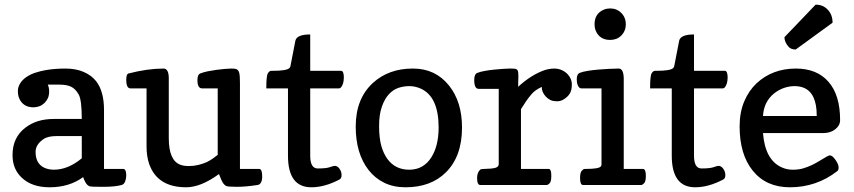

<svg xmlns="http://www.w3.org/2000/svg" viewBox="-20 -792 3656 822"><path d="M184.6 -429.7Q190.4 -417 190.4 -400.9Q190.4 -384.8 185.5 -372.6Q179.7 -360.4 170.9 -351.6Q152.3 -333 123.5 -332.5Q78.1 -332.5 61.5 -372.6Q56.6 -384.8 56.6 -402.8Q56.6 -420.4 66.9 -436Q77.1 -451.7 94 -462.9Q110.8 -474.1 132.1 -481Q153.3 -487.8 175.3 -491.7Q213.9 -498.5 259.8 -498.5Q305.2 -498.5 338.6 -483.9Q372.1 -469.2 391.6 -444.3Q425.3 -400.9 425.3 -321.3V-68.8H507.3Q520.5 -68.8 520.5 -40Q520.5 -27.3 515.6 -14.9Q510.7 -2.4 500.5 0Q473.1 7.8 422.4 7.8Q371.1 7.8 365.2 6.1Q359.4 4.4 354.5 0Q345.2 -8.3 335.9 -33.7Q276.4 9.8 192.4 9.8Q117.2 9.8 74.2 -30.3Q33.7 -67.4 33.7 -127.4V-128.9Q33.7 -203.6 88.9 -245.6Q137.2 -282.7 209.5 -282.7H330.1Q330.1 -364.3 316.7 -387.9Q303.2 -411.6 284.4 -420.7Q265.6 -429.7 234.4 -429.7ZM210 -65.4Q271.5 -65.4 330.1 -114.3V-209.5H223.6Q184.6 -209.5 166 -196.3Q132.3 -172.9 132.3 -142.1Q132.3 -84.5 180.2 -69.8Q194.3 -65.4 210 -65.4Z M917.5 -46.9Q839.8 9.8 777.3 9.8Q654.3 9.8 619.1 -88.9Q607.4 -121.6 607.4 -165V-413.6H538.6Q520.5 -413.6 520.5 -450.7Q520.5 -475.1 530.3 -477.5Q612.3 -498.5 680.2 -498.5Q701.7 -498.5 702.6 -459.5V-200.7Q702.6 -105.5 751.5 -86.9Q766.1 -81.1 788.1 -81.1Q809.6 -81.1 829.3 -85.9Q849.1 -90.8 864.7 -97.7Q879.4 -105 891.1 -113.3L912.1 -128.9V-413.6H845.2Q825.2 -413.6 825.2 -449.7Q825.2 -472.7 838.1 -477.8Q851.1 -482.9 869.6 -486.8Q888.2 -490.2 908.2 -493.2Q946.3 -498 969.2 -498.5H970.7Q991.7 -498.5 996.6 -493.2Q1002.4 -488.3 1004.4 -479.5Q1007.3 -467.3 1007.3 -436.5V-68.8H1089.4Q1102.5 -68.8 1102.5 -37.1Q1102.5 -2.9 1082.5 0Q1032.7 7.8 993.7 7.8Q954.6 7.8 947.8 3.9Q940.9 0 936 -6.8Q928.2 -17.6 917.5 -46.9Z M1313 9.8Q1212.9 9.8 1212.9 -125.5V-413.6H1120.1Q1120.1 -467.3 1126.7 -478Q1133.3 -488.8 1141.1 -488.8H1146Q1206.1 -488.8 1218.3 -500Q1223.1 -503.9 1223.6 -509.8L1244.6 -617.7Q1250.5 -644.5 1308.1 -644.5V-488.8H1439.9Q1452.1 -488.8 1452.1 -460Q1451.7 -431.6 1439.9 -418Q1436.5 -413.6 1431.2 -413.6H1308.1V-125.5Q1308.1 -70.8 1340.3 -70.8Q1377 -70.8 1392.3 -76.4Q1407.7 -82 1413.6 -82Q1418.9 -82 1424.6 -78.4Q1430.2 -74.7 1434.1 -68.8Q1442.4 -56.2 1442.4 -42.5Q1442.4 -27.8 1433.1 -23.4Q1370.1 9.8 1313 9.8Z M1716.3 9.8Q1664.1 9.8 1624.5 -9.8Q1585 -29.3 1557.6 -64.5Q1502.9 -135.3 1502.9 -250Q1502.9 -370.1 1577.1 -437.5Q1644.5 -498.5 1747.1 -498.5H1748.5Q1844.2 -498.5 1902.3 -425.8Q1958 -356.4 1958 -246.1Q1958 -123 1889.6 -54.7Q1825.2 9.8 1716.3 9.8ZM1603 -252.4Q1603 -202.6 1612.3 -168Q1622.1 -133.8 1638.7 -111.3Q1672.4 -65.4 1731.9 -65.4Q1793.5 -65.4 1827.1 -119.1Q1857.9 -168 1857.9 -247.1Q1857.4 -379.4 1780.3 -413.1Q1756.8 -423.3 1732.9 -423.3Q1708.5 -423.3 1686.3 -416Q1664.1 -408.7 1645.5 -389.2Q1627 -369.6 1615 -335.7Q1603 -301.8 1603 -252.4Z M2199.2 -462.4 2198.7 -442.9Q2198.7 -437 2198.5 -431.2Q2198.2 -425.3 2198.2 -420.4Q2255.4 -472.7 2313 -492.2Q2331.5 -498 2351.6 -498.5H2352.5Q2371.6 -498.5 2386.7 -491.2Q2402.3 -483.4 2411.6 -472.7Q2428.2 -453.1 2428.2 -432.1Q2428.2 -410.6 2422.9 -398.4Q2417.5 -386.2 2407.7 -377.4Q2387.2 -358.4 2367.2 -358.4Q2346.7 -358.4 2335.9 -364Q2325.2 -369.6 2316.9 -378.4Q2299.3 -397 2299.3 -419.9Q2271 -406.7 2256.3 -389.6Q2241.7 -372.6 2231.9 -357.9L2210.4 -324.7V-68.8H2329.1Q2340.3 -68.8 2340.3 -39.1Q2340.3 -15.1 2333.3 -7.6Q2326.2 0 2320.3 0H2036.1Q2022.5 0 2022.5 -30.8Q2022.9 -53.2 2035.6 -65.4Q2039.6 -68.8 2052.7 -68.8Q2065.9 -68.8 2079.8 -70.1Q2093.8 -71.3 2101.6 -73.7Q2115.2 -78.1 2115.2 -89.8V-411.6H2029.3Q2010.3 -411.6 2010.3 -449.7Q2010.3 -474.1 2022.7 -479.5Q2035.2 -484.9 2055.2 -488.3Q2075.7 -492.2 2097.2 -494.1Q2138.2 -498 2162.1 -498.5H2166Q2186 -498.5 2189.9 -496.1Q2194.8 -494.1 2196.8 -489.3Q2199.2 -484.4 2199.2 -468.3Z M2592.3 -621.1Q2546.9 -621.1 2530.3 -661.1Q2525.4 -673.3 2525.4 -688Q2525.4 -734.4 2565.9 -751Q2578.1 -755.9 2592.3 -755.9Q2620.6 -755.9 2639.9 -736.6Q2659.2 -717.3 2659.2 -688Q2659.2 -659.2 2639.6 -639.6Q2621.1 -621.1 2592.3 -621.1ZM2476.1 0Q2463.4 0 2463.4 -29.8Q2463.4 -53.2 2470.7 -61Q2478 -68.8 2483.4 -68.8H2488.3Q2545.4 -68.8 2552.7 -80.1Q2555.2 -83.5 2555.2 -88.4V-413.6H2469.2Q2455.1 -414.1 2450.2 -438.5Q2449.2 -445.3 2449.2 -452.6Q2449.2 -475.1 2462.4 -480.2Q2475.6 -485.4 2497.1 -488.8Q2518.6 -492.2 2542 -494.1Q2586.9 -498 2628.4 -498.5H2628.9Q2649.4 -498.5 2650.4 -457V-68.8H2732.4Q2745.1 -68.8 2745.1 -39.1Q2745.1 -15.6 2737.8 -7.8Q2730.5 0 2725.1 0Z M2956.1 9.8Q2856 9.8 2856 -125.5V-413.6H2763.2Q2763.2 -467.3 2769.8 -478Q2776.4 -488.8 2784.2 -488.8H2789.1Q2849.1 -488.8 2861.3 -500Q2866.2 -503.9 2866.7 -509.8L2887.7 -617.7Q2893.6 -644.5 2951.2 -644.5V-488.8H3083Q3095.2 -488.8 3095.2 -460Q3094.7 -431.6 3083 -418Q3079.6 -413.6 3074.2 -413.6H2951.2V-125.5Q2951.2 -70.8 2983.4 -70.8Q3020 -70.8 3035.4 -76.4Q3050.8 -82 3056.6 -82Q3062 -82 3067.6 -78.4Q3073.2 -74.7 3077.1 -68.8Q3085.4 -56.2 3085.4 -42.5Q3085.4 -27.8 3076.2 -23.4Q3013.2 9.8 2956.1 9.8Z M3146.5 -251Q3146.5 -311.5 3166.5 -358.4Q3186 -404.3 3219.2 -435.5Q3286.6 -498 3385.7 -498.5H3387.2Q3478 -498.5 3527.3 -441.4Q3576.7 -384.8 3576.7 -277.8Q3576.7 -254.9 3555.7 -238.3Q3535.2 -222.2 3503.9 -222.2H3246.6Q3255.4 -107.9 3326.2 -75.7Q3348.6 -65.4 3373.5 -65.4Q3398.4 -65.4 3418 -71Q3437.5 -76.7 3455.6 -85.2Q3473.6 -93.8 3490.7 -104.5Q3526.4 -127 3532.7 -127Q3538.6 -126.5 3545.4 -121.1Q3551.3 -115.2 3557.1 -107.4Q3569.8 -88.9 3570.3 -76.2V-75.2Q3570.3 -63.5 3564.9 -59.6Q3475.6 9.8 3361.8 9.8Q3259.8 9.8 3202.6 -61.5Q3146.5 -130.9 3146.5 -251ZM3476.6 -295.4V-297.4Q3476.6 -394 3420.4 -416.5Q3402.8 -423.3 3381.3 -423.3Q3359.9 -423.3 3336.4 -415.5Q3313 -407.2 3293.5 -391.6Q3250 -356 3246.6 -295.4ZM3386.7 -580.1Q3366.2 -580.1 3356 -591.8Q3338.4 -611.8 3338.4 -632.8L3471.7 -772H3473.1Q3503.4 -772 3523.4 -751Q3544.4 -729.5 3544.4 -694.8Z"/></svg>

Font: Copse
Style: Regular
Weight: 400
Version: Version 1.000